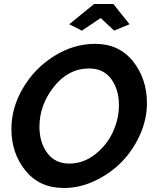

<svg xmlns="http://www.w3.org/2000/svg" viewBox="-20 -934 769 959"><path d="M326 -813 450 -914H546L627 -813L550 -781L483 -844L389 -781ZM37 -290Q37 -396 95 -494.5Q153 -593 250.5 -654Q348 -715 455 -715Q575 -715 644.5 -627.5Q714 -540 714 -418Q714 -339 679.5 -261.5Q645 -184 588.5 -126Q532 -68 455.5 -31.5Q379 5 299 5Q178 5 107.5 -81.5Q37 -168 37 -290ZM574 -408Q574 -487 535.5 -539.5Q497 -592 426 -592Q321 -592 249 -500.5Q177 -409 177 -301Q177 -223 216 -170Q255 -117 326 -117Q396 -117 454.5 -162.5Q513 -208 543.5 -274Q574 -340 574 -408Z"/></svg>

Font: Raleway-v4020
Style: Bold Italic
Weight: 700
Italic angle: -12°
Designer: Matt McInerney, Pablo Impallari, Rodrigo Fuenzalida
Foundry: Matt McInerney, Pablo Impallari, Rodrigo Fuenzalida
Version: Version 4.020;PS 004.020;hotconv 1.0.88;makeotf.lib2.5.64775